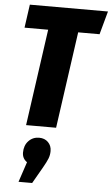

<svg xmlns="http://www.w3.org/2000/svg" viewBox="-65 -737 646 1109"><g transform="rotate(5 257.5 -182.5)"><path d="M515 -695 478 -560H354L275 0H101L180 -560H43L62 -695ZM255 137Q255 160 247 180.5Q239 201 219 236L165 330H86L125 213Q97 194 97 159Q97 118 121.5 92Q146 66 183 66Q215 66 235 86Q255 106 255 137Z"/></g></svg>

Font: Fira Sans Extra Condensed ExtraBold
Style: Italic
Weight: 800
Width: 3
Italic angle: -8°
Designer: Carrois Corporate & Edenspiekermann AG
Foundry: Carrois Corporate GbR & Edenspiekermann AG
Version: Version 4.203